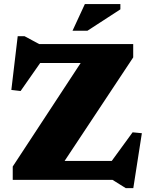

<svg xmlns="http://www.w3.org/2000/svg" viewBox="-20 -904 748 965"><path d="M649.5 -682.5V-615.5L271.5 -45L160 -95H541.5L646.5 -239L693 -234.5L650 41.5H612L545.5 0H44V-67L418 -637L554 -587.5H182L83.5 -446.5L37 -452L69 -722H103.5L177 -682.5ZM344.5 -749.5 406.5 -883.5H585V-857L419.5 -749.5Z"/></svg>

Font: Newsreader ExtraBold
Style: Regular
Weight: 800
Designer: Hugues Gentile
Foundry: Production Type
Version: Version 1.003